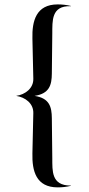

<svg xmlns="http://www.w3.org/2000/svg" viewBox="-20 -732 396 850"><path d="M209.5 -406 211.5 -583.5C212 -638.5 206.5 -707.5 292.5 -704.5C293.5 -704.5 294.5 -704.5 294.5 -705.5C274.5 -710.5 254.5 -712.5 235.5 -712.5C139.5 -712.5 121.5 -638.5 123.5 -561.5L127.5 -383.5C128.5 -341.5 92.5 -313.5 51.5 -307.5C92.5 -301.5 128.5 -273.5 127.5 -231.5L123.5 -53.5C121.5 24.5 139.5 97.5 235.5 97.5C254.5 97.5 274.5 95.5 294.5 90.5C294.5 89.5 293.5 89.5 292.5 89.5C206.5 89.5 212 23.5 211.5 -31.5L209.5 -209C209 -259 199 -297.5 133 -307.5C199 -317.5 209 -356 209.5 -406Z"/></svg>

Font: Beautique Display
Style: Regular
Weight: 400
Designer: Nhat-Quang Ngo
Version: Version 1.100;Glyphs 3.2.3 (3260)